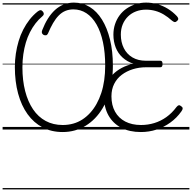

<svg xmlns="http://www.w3.org/2000/svg" viewBox="-20 -994 1473 1473"><path d="M461 19Q375 19 307 -16.5Q239 -52 191.5 -118Q144 -184 119 -276Q94 -368 94 -480Q94 -532 101.5 -582Q109 -632 123 -679Q137 -726 158.5 -767.5Q180 -809 207.5 -844Q235 -879 269 -906Q282 -916 291 -916Q300 -916 309 -905Q317 -895 316 -886Q315 -877 305 -869Q276 -845 252.5 -814.5Q229 -784 210 -747Q191 -710 178.5 -668Q166 -626 159 -578Q152 -530 152 -477Q152 -377 173 -295.5Q194 -214 233.5 -155.5Q273 -97 330.5 -66Q388 -35 461 -35Q503 -35 541 -45.5Q579 -56 611.5 -77Q644 -98 671.5 -128Q699 -158 720.5 -196.5Q742 -235 757 -280.5Q772 -326 779.5 -379Q787 -432 787 -490Q787 -590 770 -670Q753 -750 720.5 -806.5Q688 -863 643 -892.5Q598 -922 543 -922Q510 -922 482 -910.5Q454 -899 430.5 -875Q407 -851 387 -816.5Q367 -782 348 -737Q343 -726 334 -723.5Q325 -721 313 -727Q304 -733 301.5 -741.5Q299 -750 304 -763Q323 -812 347.5 -851Q372 -890 402 -917.5Q432 -945 468.5 -959.5Q505 -974 547 -974Q614 -974 668.5 -940.5Q723 -907 762.5 -843.5Q802 -780 824 -690.5Q846 -601 846 -490Q846 -425 836.5 -366Q827 -307 809.5 -256Q792 -205 766.5 -162.5Q741 -120 708.5 -86.5Q676 -53 637.5 -29.5Q599 -6 554.5 6.5Q510 19 461 19ZM1061 19Q973 19 910 -14Q847 -47 812.5 -108Q778 -169 778 -252Q778 -304 795 -346Q812 -388 843 -420Q874 -452 915 -473.5Q956 -495 1004 -505Q955 -521 920 -553Q885 -585 867.5 -630Q850 -675 850 -728Q850 -771 862.5 -808.5Q875 -846 897.5 -876.5Q920 -907 951.5 -928.5Q983 -950 1021 -962Q1059 -974 1101 -974Q1145 -974 1187.5 -962Q1230 -950 1268 -926.5Q1306 -903 1337 -870Q1346 -860 1347.5 -851Q1349 -842 1336 -831Q1327 -823 1318.5 -825Q1310 -827 1299 -836Q1269 -863 1237.5 -882Q1206 -901 1171.5 -910.5Q1137 -920 1100 -920Q1059 -920 1023.5 -906.5Q988 -893 962 -867.5Q936 -842 921.5 -807Q907 -772 907 -729Q907 -670 930 -624.5Q953 -579 996 -553.5Q1039 -528 1100 -528H1210Q1219 -528 1223 -522Q1227 -516 1227 -503Q1227 -490 1223 -484Q1219 -478 1210 -478H1102Q1047 -478 999 -463Q951 -448 914 -420Q877 -392 856 -350.5Q835 -309 835 -255Q835 -187 862.5 -137.5Q890 -88 941 -61.5Q992 -35 1062 -35Q1115 -35 1164 -50Q1213 -65 1256 -95.5Q1299 -126 1334 -173Q1344 -185 1351.5 -186.5Q1359 -188 1369 -180Q1381 -172 1381.5 -163Q1382 -154 1372 -140Q1336 -89 1286.5 -53.5Q1237 -18 1180 0.5Q1123 19 1061 19ZM0 449H1433V459H0ZM0 -20H1433V0H0ZM0 -505H1433V-500H0ZM0 -969H1433V-959H0Z"/></svg>

Font: Playwrite IT Trad Guides
Style: Regular
Weight: 400
Designer: Veronika Burian, José Scaglione
Foundry: TypeTogether
Version: Version 1.003